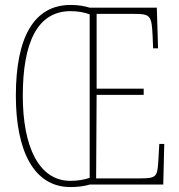

<svg xmlns="http://www.w3.org/2000/svg" viewBox="-20 -745 723 775"><path d="M264 10C293 10 319 7 342 0H639L643 -164H623L619 -94C615 -33 612 -25 547 -25H368L370 -362H560V-387H370V-689H520C588 -689 592 -682 596 -600L598 -550H618L613 -714H342C320 -721 295 -725 265 -725C118 -725 44 -596 44 -359C44 -137 116 10 264 10ZM264 -15C137 -15 72 -153 72 -358C72 -574 131 -700 265 -700C295 -700 321 -695 342 -687V-27C320 -20 295 -15 264 -15Z"/></svg>

Font: Noto Serif Sinhala ExtraCondensed Thin
Style: Regular
Weight: 100
Width: 2
Designer: Jelle Bosma - Monotype Design Team
Foundry: Monotype Imaging Inc.
Version: Version 2.007